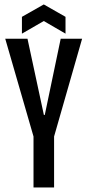

<svg xmlns="http://www.w3.org/2000/svg" viewBox="-20 -832 388 852"><path d="M128.7 -226.3 3.3 -660H102L174.7 -322H178.7L249.3 -660H344.3L220 -226.3V0H128.7ZM77.3 -757.3 174.3 -812.3 270.7 -757.3V-682.7L174.3 -738.7L77.3 -682.7Z"/></svg>

Font: Bricolage Grotesque 96pt Condensed ExBd
Style: Regular
Weight: 800
Width: 3
Designer: Mathieu Triay
Foundry: Atelier Triay
Version: Version 1.001;Glyphs 3.2 (3207)